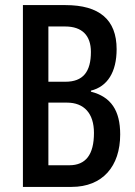

<svg xmlns="http://www.w3.org/2000/svg" viewBox="-20 -734 532 754"><path d="M237 -714H70V0H261C383 0 452 -81 452 -206C452 -300 416 -354 337 -374V-378C402 -394 438 -451 438 -541C438 -657 370 -714 237 -714ZM237 -413H170V-630H236C302 -630 337 -595 337 -530C337 -452 306 -413 237 -413ZM170 -331H243C310 -331 349 -289 349 -212C349 -127 317 -85 252 -85H170Z"/></svg>

Font: Noto Sans Myanmar UI ExtraCondensed Medium
Style: Regular
Weight: 500
Width: 2
Designer: Monotype Design Team
Foundry: Monotype Imaging Inc.
Version: Version 2.103